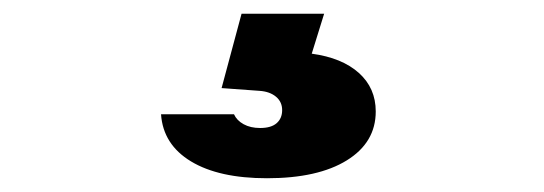

<svg xmlns="http://www.w3.org/2000/svg" viewBox="-20 -40 790 279"><path d="M331 -20H451L433 38Q477 44 501.5 66Q526 88 526 122Q526 167 484 193Q442 219 368 219Q298 219 257.5 194.5Q217 170 214 126H320Q324 135 334 140.5Q344 146 358 146Q374 146 382 139Q390 132 390 120Q390 108 381 100.5Q372 93 357 92L302 88Z"/></svg>

Font: Martian Mono SemiExpanded SemiExpanded
Style: Bold
Weight: 700
Width: 6
Monospace: yes
Version: Version 1.000